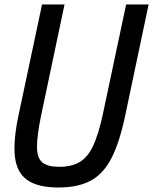

<svg xmlns="http://www.w3.org/2000/svg" viewBox="-20 -820 681 854"><path d="M240 14Q150 14 102.5 -18.5Q55 -51 46.5 -122Q38 -193 63 -310L167 -800H267L162 -302Q144 -214 144.5 -165Q145 -116 169 -97Q193 -78 243 -78Q298 -78 334 -99Q370 -120 394 -171Q418 -222 437 -310L541 -800H641L536 -302Q511 -185 475.5 -116Q440 -47 383.5 -16.5Q327 14 240 14Z"/></svg>

Font: Victor Mono Thin
Style: Italic
Weight: 100
Italic angle: -12°
Monospace: yes
Designer: Rune Bjørnerås
Version: Version 1.561;gftools[0.9.30]